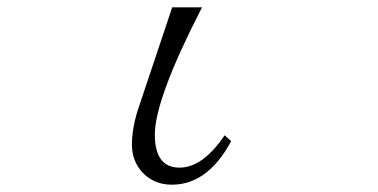

<svg xmlns="http://www.w3.org/2000/svg" viewBox="-20 -544 1040 528"><path d="M453.6 -523.9H535.6Q405.8 -271.5 405.8 -173.8Q405.8 -83 473.6 -83Q537.6 -83 597.7 -171.9L615.7 -155.8Q551.3 -36.1 452.6 -36.1Q404.3 -36.1 372.6 -68.8Q342.8 -100.6 342.8 -146Q342.8 -191.4 359.9 -244.1Z"/></svg>

Font: I.Ming
Style: Regular
Weight: 400
Designer: Ichiten Fonts Project
Version: Version 5.10 Mar 24, 2018